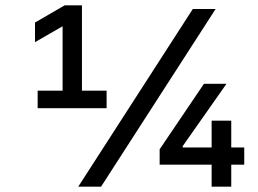

<svg xmlns="http://www.w3.org/2000/svg" viewBox="-20 -704 973 724"><path d="M122 -296H382V-362H289V-684H224L112 -619V-545L216 -605V-362H122ZM275 0H361L793 -670H707ZM582 -83H778V0H852V-83H901V-148H852V-249H778V-148H669V-153L834 -388H749L582 -141Z"/></svg>

Font: LT Wave Alt
Style: Regular
Weight: 400
Designer: Daniel Lyons
Version: Version 2.5 (Glyphs App)